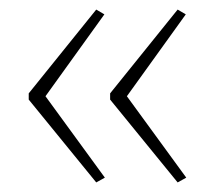

<svg xmlns="http://www.w3.org/2000/svg" viewBox="-20 -479 448 401"><path d="M40 -284V-271L181 -98L199 -108L75 -278L198 -449L181 -459ZM210 -284V-271L351 -98L369 -108L245 -278L368 -449L351 -459Z"/></svg>

Font: Noto Sans Devanagari ExtraCondensed Thin
Style: Regular
Weight: 100
Width: 2
Designer: Jelle Bosma - Monotype Design Team
Foundry: Monotype Imaging Inc.
Version: Version 2.004